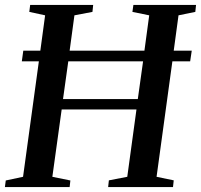

<svg xmlns="http://www.w3.org/2000/svg" viewBox="-26 -763 820 783"><path d="M-6 0 -2.5 -27 68 -42 132.5 -513H63L69 -556.5H138.5L158 -700.5L93.5 -714.5L97 -743H354L351 -714.5L277.5 -700.5L258 -556.5H563L582.5 -700.5L514 -714.5L518 -743H773.5L770.5 -714.5L702 -700.5L682.5 -556.5H756L749.5 -513H677L612.5 -42L682.5 -27.5L679.5 0H415L418 -27.5L493 -42L530.5 -316.5H225.5L187.5 -42L261 -27L258 0ZM231 -359H536L557.5 -513H252.5Z"/></svg>

Font: Merriweather 96pt Medium
Style: Italic
Weight: 500
Italic angle: -7.8°
Version: Version 2.101